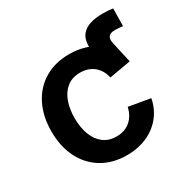

<svg xmlns="http://www.w3.org/2000/svg" viewBox="-148 -774 910 922"><g transform="rotate(-30 306.5 -313.0)"><path d="M431.2 -366.2 408.2 -480Q389.2 -561.5 421.9 -599.1Q454.6 -636.7 538.1 -636.7Q555.2 -636.7 569.3 -635.5Q583.5 -634.3 593.8 -632.8L592.3 -535.2Q582.5 -536.6 570.6 -537.6Q558.6 -538.6 548.8 -538.6Q522 -538.6 512.7 -525.4Q503.4 -512.2 510.7 -483.9L535.6 -373ZM300.3 11.2Q221.7 11.2 163.3 -23.9Q105 -59.1 73.2 -122.1Q41.5 -185.1 41.5 -268.1Q41.5 -352.1 73.2 -415.3Q105 -478.5 163.3 -513.4Q221.7 -548.3 300.3 -548.3Q346.7 -548.3 386 -536.1Q425.3 -523.9 456.1 -501.2Q486.8 -478.5 507.3 -446Q527.8 -413.6 535.6 -373L416.5 -352.1Q412.1 -373.5 402.1 -390.6Q392.1 -407.7 377.4 -419.9Q362.8 -432.1 343.8 -438.7Q324.7 -445.3 301.8 -445.3Q257.8 -445.3 228.5 -422.4Q199.2 -399.4 184.6 -359.4Q169.9 -319.3 169.9 -268.6Q169.9 -217.8 184.6 -178Q199.2 -138.2 228.5 -115Q257.8 -91.8 301.8 -91.8Q325.2 -91.8 344.5 -98.6Q363.8 -105.5 378.4 -118.2Q393.1 -130.9 403.1 -148.7Q413.1 -166.5 418 -188.5L537.1 -168Q529.3 -126.5 508.8 -93.8Q488.3 -61 457.3 -37.4Q426.3 -13.7 386.7 -1.2Q347.2 11.2 300.3 11.2Z"/></g></svg>

Font: Inter 17pt SemiBold
Style: Regular
Weight: 600
Version: Version 4.001;git-66647c0bb